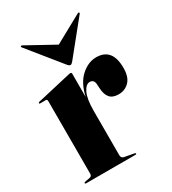

<svg xmlns="http://www.w3.org/2000/svg" viewBox="-164 -748 748 836"><g transform="rotate(-30 209.5 -330.0)"><path d="M207 -443V-327Q221 -390 256.8 -421.8Q292.5 -453.5 332.5 -453.5Q413 -453.5 413 -354Q413 -308.5 391.5 -286.5Q370 -264.5 338 -264.5Q308 -264.5 294 -281Q280 -297.5 278.5 -329L277.5 -346Q277 -374.5 254.5 -374.5Q235.5 -374.5 221.2 -345.5Q207 -316.5 207 -256V-34Q207 -19.5 220 -16.5L269 -7.5Q274 -6.5 274 -3.5Q274 0 268.5 0H21Q15.5 0 15.5 -3.5Q15.5 -7 22.5 -8.5L45 -12.5Q57 -15 57 -27V-392.5Q57 -401.5 49.5 -401.5H21.5Q17 -401.5 17 -405Q17 -408 22.5 -409.5L189.5 -448Q193.5 -449 196 -449.5Q198.5 -450 201 -450Q207 -450 207 -443ZM231.5 -487.5Q225 -480 219.5 -480Q214 -480 207.5 -487.5L74 -652.5Q70.5 -656.5 73.5 -659.5Q75.5 -661.5 81.5 -658.5L219.5 -582.5L358 -658.5Q364 -661.5 365.5 -659.5Q369 -657 365 -652.5Z"/></g></svg>

Font: Fraunces 144pt
Style: Bold
Weight: 700
Version: Version 1.000;[b76b70a41]